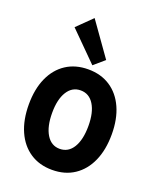

<svg xmlns="http://www.w3.org/2000/svg" viewBox="-148 -888 809 985"><g transform="rotate(20 256.5 -395.5)"><path d="M256.2 7.8Q186.5 7.8 135.8 -26Q85 -59.7 57.5 -121.6Q30 -183.5 30 -267.7Q30 -351.5 57.5 -412.8Q85 -474.1 135.8 -507.4Q186.5 -540.7 256.2 -540.7Q326 -540.7 376.8 -507.2Q427.6 -473.8 455.1 -412.5Q482.6 -351.2 482.6 -267.7Q482.6 -183.6 455.1 -121.7Q427.6 -59.8 376.8 -26Q326 7.8 256.2 7.8ZM256.2 -107Q303 -107 329.2 -149.8Q355.3 -192.6 355.3 -267.7Q355.3 -341 329.2 -383.4Q303 -425.9 256.2 -425.9Q209.9 -425.9 183.6 -383.6Q157.3 -341.3 157.3 -267.7Q157.3 -193 183.6 -150Q209.9 -107 256.2 -107ZM267.6 -567.3 115.1 -719.7 195.9 -798.9 325.1 -616.8Z"/></g></svg>

Font: Reddit Sans Condensed
Style: Regular
Weight: 400
Designer: Stephen Hutchings
Foundry: Reddit
Version: Version 1.014